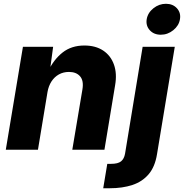

<svg xmlns="http://www.w3.org/2000/svg" viewBox="-20 -794 975 1018"><path d="M231.9 -306.2 181.2 0H10.7L101.6 -545.9H261.7L243.2 -408.2L233.9 -413.6Q264.6 -478.5 311.8 -515.6Q358.9 -552.7 427.2 -552.7Q486.8 -552.7 527.1 -525.9Q567.4 -499 584.2 -451.4Q601.1 -403.8 590.3 -341.8L533.7 0H363.3L417 -319.8Q424.8 -366.2 404.5 -389.4Q384.3 -412.6 345.7 -412.6Q315.9 -412.6 292.2 -399.4Q268.6 -386.2 252.9 -362.1Q237.3 -337.9 231.9 -306.2ZM736.3 -545.9H906.7L812.5 23.4Q801.8 90.3 768.1 129.9Q734.4 169.4 681.9 186.8Q629.4 204.1 562 204.1H527.3L548.8 74.7H569.3Q605.5 74.7 621.8 61.5Q638.2 48.3 643.1 20.5ZM832.5 -609.9Q795.9 -609.9 774.2 -633.8Q752.4 -657.7 757.8 -691.9Q763.7 -726.6 793.5 -750.2Q823.2 -773.9 859.9 -773.9Q896.5 -773.9 918.2 -750Q939.9 -726.1 934.1 -691.9Q928.7 -658.2 898.9 -634Q869.1 -609.9 832.5 -609.9Z"/></svg>

Font: Inter ExtraBold
Style: Italic
Weight: 800
Italic angle: -9.3988°
Designer: Rasmus Andersson
Foundry: rsms
Version: Version 4.001;git-66647c0bb